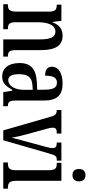

<svg xmlns="http://www.w3.org/2000/svg" viewBox="461 -1259 808 1770"><g transform="rotate(90 865.0 -374.0)"><path d="M19 0H249V-43H244C209 -43 185 -51 185 -110V-319C185 -402 206 -481 272 -481C325 -481 343 -428 343 -343V0H502V-43H498C463 -43 442 -52 442 -115V-350C442 -487 395 -547 310 -547C250 -547 212 -521 186 -456H182L172 -536H23V-493H27C62 -493 87 -484 87 -425V-115C87 -52 61 -43 25 -43H19Z M684 10C750 10 775 -28 809 -84H816L829 0H959V-43H956C919 -43 907 -59 907 -115V-373C907 -500 854 -547 750 -547C658 -547 595 -511 595 -449C595 -407 622 -386 678 -386C678 -452 691 -495 742 -495C796 -495 807 -448 807 -373V-313L742 -310C621 -305 561 -257 561 -151C561 -41 616 10 684 10ZM718 -46C680 -46 664 -84 664 -145C664 -223 689 -264 766 -269L808 -272V-191C808 -107 773 -46 718 -46Z M1055 -441 1182 0H1273L1393 -416C1410 -477 1419 -493 1448 -493H1461V-536H1294V-493H1304C1331 -493 1345 -480 1345 -459C1345 -437 1341 -418 1332 -386L1283 -206C1267 -152 1256 -103 1250 -77C1244 -111 1231 -171 1217 -220L1166 -405C1161 -422 1157 -440 1157 -458C1157 -479 1168 -493 1198 -493H1211V-536H994V-493C1028 -493 1043 -483 1055 -441Z M1594 -638C1626 -638 1652 -655 1652 -698C1652 -741 1626 -758 1594 -758C1562 -758 1538 -741 1538 -698C1538 -655 1562 -638 1594 -638ZM1478 0H1719V-43H1709C1671 -43 1647 -55 1647 -117V-536H1481V-493H1492C1528 -493 1549 -481 1549 -423V-113C1549 -54 1525 -43 1488 -43H1478Z"/></g></svg>

Font: Noto Serif Georgian ExtraCondensed Medium
Style: Regular
Weight: 500
Width: 2
Designer: Monotype Design Team, Akaki Razmadze
Foundry: Google LLC
Version: Version 2.003